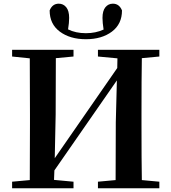

<svg xmlns="http://www.w3.org/2000/svg" viewBox="-20 -1009 919 1029"><path d="M246.1 -953.1Q260.7 -989.3 294.9 -989.3Q319.3 -989.3 335 -970.2Q350.6 -951.2 350.6 -913.1Q350.6 -886.7 344.7 -851.6Q385.7 -831.1 440.4 -831.1Q493.2 -831.1 535.2 -850.6Q529.3 -887.7 529.3 -913.1Q529.3 -951.2 544.9 -970.2Q560.5 -989.3 585 -989.3Q619.1 -989.3 633.8 -953.1Q633.8 -879.9 579.6 -839.4Q525.4 -798.8 440.4 -798.8Q355.5 -798.8 300.8 -839.4Q246.1 -879.9 246.1 -953.1ZM834 -706.1 740.2 -697.3Q738.3 -597.7 738.3 -394.5V-345.7Q738.3 -143.6 740.2 -43.9L834 -35.2V0H504.9V-35.2L599.6 -43.9Q600.6 -142.6 600.6 -353.5L606.4 -578.1L271.5 -95.7L269.5 -44.9L374 -35.2V0H44.9V-35.2L139.6 -43.9Q140.6 -142.6 140.6 -345.7V-394.5Q140.6 -596.7 139.6 -696.3L44.9 -706.1V-742.2H374V-706.1L279.3 -697.3Q278.3 -597.7 278.3 -394.5L273.4 -161.1L608.4 -644.5L609.4 -696.3L504.9 -706.1V-742.2H834Z"/></svg>

Font: GenYoMin TW TTF Bold
Style: Regular
Weight: 700
Version: Version 1.300